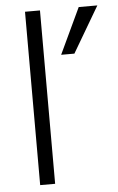

<svg xmlns="http://www.w3.org/2000/svg" viewBox="-52 -744 479 780"><g transform="rotate(-5 187.5 -353.5)"><path d="M80 0H141V-707H80ZM211 -520H265L375 -707H299Z"/></g></svg>

Font: Hind Light
Style: Regular
Weight: 300
Designer: Manushi Parikh, Satya Rajpurohit
Foundry: Indian Type Foundry
Version: Version 1.201;PS 1.0;hotconv 1.0.78;makeotf.lib2.5.61930; tt